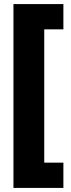

<svg xmlns="http://www.w3.org/2000/svg" viewBox="-20 -754 349 942"><path d="M291 168H46V-734H291V-610H197V44H291Z"/></svg>

Font: Noto Sans Myanmar UI Condensed Black
Style: Regular
Weight: 900
Width: 3
Designer: Monotype Design Team
Foundry: Monotype Imaging Inc.
Version: Version 2.103; ttfautohint (v1.8.4.7-5d5b)